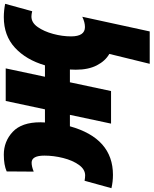

<svg xmlns="http://www.w3.org/2000/svg" viewBox="58 -684 806 1008"><g transform="rotate(-90 461.0 -180.0)"><path d="M800 203 877 -151Q848 -137 823 -137Q774 -137 774 -210Q774 -256 787 -304Q800 -352 823 -385Q846 -418 878 -418Q890 -418 906 -414L945 -556Q909 -563 875 -563Q778 -563 714.5 -504.5Q651 -446 622 -347H562L606 -553H435L391 -347H322Q323 -362 323 -371Q323 -469 273 -516Q223 -563 153 -563Q99 -563 65 -548L64 -406Q91 -417 111 -417Q148 -417 148 -350Q148 -301 135.5 -251.5Q123 -202 99.5 -169Q76 -136 44 -136Q32 -136 16 -139L-23 2Q11 10 47 10Q239 10 302 -216H362L316 0H487L533 -216H600Q600 -207 599.5 -200Q599 -193 599 -185Q599 -119 622 -74.5Q645 -30 682 -9L630 203Z"/></g></svg>

Font: Noto Sans Display SemiCondensed Black
Style: Italic
Weight: 900
Width: 4
Designer: Monotype Design team
Foundry: Monotype Imaging Inc.
Version: 1.000